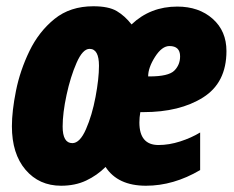

<svg xmlns="http://www.w3.org/2000/svg" viewBox="-20 -583 747 613"><path d="M175 10Q220 10 255 -6.5Q290 -23 317 -50Q356 10 446 10Q534 10 619 -40V-160Q591 -143 555.5 -131.5Q520 -120 486 -120Q425 -120 425 -192Q425 -208 428 -225H438Q554 -225 628.5 -272Q703 -319 703 -420Q703 -484 659 -523Q615 -562 546 -562Q460 -562 400 -505Q379 -532 353 -547.5Q327 -563 278 -563Q204 -563 154 -522.5Q104 -482 74 -420Q44 -358 31 -293Q18 -228 18 -180Q18 -92 61.5 -41Q105 10 175 10ZM453 -339Q453 -367 475 -401.5Q497 -436 521 -436Q555 -436 555 -403Q555 -376 536.5 -357.5Q518 -339 457 -339ZM211 -126Q180 -126 180 -179Q180 -222 192.5 -280Q205 -338 224.5 -382.5Q244 -427 266 -427Q296 -427 296 -373Q296 -332 285 -273.5Q274 -215 254.5 -170.5Q235 -126 211 -126Z"/></svg>

Font: Noto Sans Display Condensed Black
Style: Italic
Weight: 900
Width: 3
Italic angle: -192°
Designer: Monotype Design Team
Foundry: Monotype Imaging Inc.
Version: Version 1.900